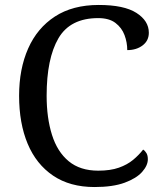

<svg xmlns="http://www.w3.org/2000/svg" viewBox="-20 -744 654 774"><path d="M361 10Q262 10 194 -36Q126 -82 91.5 -164.5Q57 -247 57 -358Q57 -466 93.5 -548.5Q130 -631 201.5 -677.5Q273 -724 378 -724Q480 -724 530 -692Q580 -660 580 -612Q580 -580 555 -561Q530 -542 493 -542Q493 -573 482 -602.5Q471 -632 445.5 -651.5Q420 -671 376 -671Q263 -671 215.5 -589.5Q168 -508 168 -358Q168 -269 189.5 -200.5Q211 -132 257 -94Q303 -56 376 -56Q425 -56 459 -68Q493 -80 516.5 -99.5Q540 -119 557 -141Q565 -136 570.5 -126.5Q576 -117 576 -102Q576 -77 553 -51Q530 -25 482.5 -7.5Q435 10 361 10Z"/></svg>

Font: Noto Serif Vithkuqi
Style: Regular
Weight: 400
Version: Version 1.005